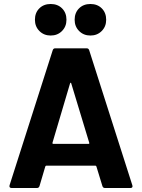

<svg xmlns="http://www.w3.org/2000/svg" viewBox="-20 -942 711 962"><path d="M493 -10 463 -108Q461 -112 458 -112H212Q209 -112 207 -108L178 -10Q175 0 165 0H38Q32 0 29 -3.5Q26 -7 28 -14L244 -690Q247 -700 257 -700H414Q424 -700 427 -690L643 -14Q644 -12 644 -9Q644 0 633 0H506Q496 0 493 -10ZM247 -221H423Q429 -221 427 -227L337 -524Q336 -528 334 -527.5Q332 -527 331 -524L243 -227Q242 -221 247 -221ZM354 -843Q354 -878 376 -900Q398 -922 433 -922Q468 -922 490 -900Q512 -878 512 -843Q512 -809 489.5 -786.5Q467 -764 433 -764Q399 -764 376.5 -786.5Q354 -809 354 -843ZM155 -843Q155 -878 177 -900Q199 -922 234 -922Q269 -922 291 -900Q313 -878 313 -843Q313 -809 290.5 -786.5Q268 -764 234 -764Q200 -764 177.5 -786.5Q155 -809 155 -843Z"/></svg>

Font: UMi
Style: Bold
Weight: 700
Designer: Peter Middis
Foundry: We Are UMi
Version: Version 1.0